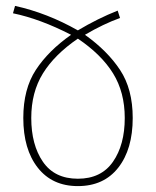

<svg xmlns="http://www.w3.org/2000/svg" viewBox="-20 -621 529 651"><path d="M268 -503Q344 -449 387 -384Q430 -319 430 -221Q430 -115 381 -52.5Q332 10 244 10Q157 10 108 -52.5Q59 -115 59 -221Q59 -319 101.5 -384Q144 -449 221 -503Q116 -557 24 -576L31 -601Q140 -577 244 -518Q311 -558 379 -585L387 -560Q331 -540 268 -503ZM86 -221Q86 -130 125.5 -72.5Q165 -15 244 -15Q323 -15 363 -72.5Q403 -130 403 -221Q403 -308 363.5 -372Q324 -436 244 -490Q165 -436 125.5 -372Q86 -308 86 -221Z"/></svg>

Font: Noto Sans Georgian Thin Narrow
Style: Regular
Weight: 250
Width: 4
Designer: Monotype Design team
Foundry: Monotype Imaging Inc.
Version: Version 1.000